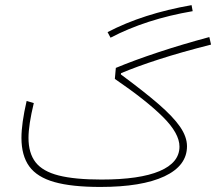

<svg xmlns="http://www.w3.org/2000/svg" viewBox="-20 -740 855 760"><path d="M738.3 -719.7 742.7 -695.8Q557.6 -664.1 417.5 -590.8L405.8 -612.8Q545.9 -686 738.3 -719.7ZM85.4 -340.3 113.8 -332Q92.8 -245.1 92.8 -194.3Q92.8 -133.8 120.8 -97.7Q148.9 -61.5 212.4 -45.4Q275.9 -29.3 381.8 -29.3Q532.7 -29.3 611.6 -62.7Q690.4 -96.2 690.4 -159.7Q690.4 -211.9 625.2 -276.9Q560.1 -341.8 434.6 -427.7L438.5 -471.2Q509.8 -501 606.2 -533Q702.6 -564.9 808.6 -593.3L815.4 -563.5Q697.8 -533.7 609.4 -505.1Q521 -476.6 459 -450.2L458.5 -445.3Q549.8 -377.9 607.7 -327.9Q665.5 -277.8 692.9 -238Q720.2 -198.2 720.2 -161.1Q720.2 -84 630.9 -42Q541.5 0 377 0Q264.2 0 195.6 -19.3Q127 -38.6 95.9 -81.3Q64.9 -124 64.9 -194.3Q64.9 -251.5 85.4 -340.3Z"/></svg>

Font: Estedad-FD Thin
Style: Regular
Weight: 100
Designer: Amin Abedi
Version: Version 7.3